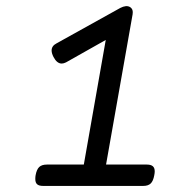

<svg xmlns="http://www.w3.org/2000/svg" viewBox="-20 -612 640 632"><path d="M489.3 -47.9Q489.3 -42.5 487.8 -35.2Q484.4 -16.1 476.1 -8.1Q467.8 0 451.2 0H122.1Q108.4 0 102.3 -5.4Q96.2 -10.7 96.2 -22.9Q96.2 -30.3 97.2 -35.2Q100.6 -54.2 109.1 -62.3Q117.7 -70.3 134.3 -70.3H255.9L328.1 -480.5L197.3 -406.7Q189.5 -402.8 183.1 -402.8Q167.5 -402.8 156.2 -424.3Q149.9 -436.5 149.9 -445.8Q149.9 -460.9 166 -469.2L376 -585.9Q385.3 -590.8 394.5 -591.8H396.5Q405.3 -591.8 411.1 -586.4Q417 -581.1 417 -571.8Q417 -567.4 416.5 -564.9L329.1 -70.3H463.4Q476.6 -70.3 482.9 -64.9Q489.3 -59.6 489.3 -47.9Z"/></svg>

Font: Courier Prime Sans
Style: Italic
Weight: 400
Italic angle: -10°
Designer: Alan Dague-Greene
Foundry: Quote-Unquote Apps
Version: Version 3.020